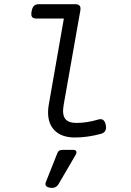

<svg xmlns="http://www.w3.org/2000/svg" viewBox="-20 -661 640 938"><path d="M171.4 -640.6Q154.8 -640.6 146.2 -632.6Q137.7 -624.5 134.3 -605.5Q130.9 -586.4 136.5 -578.4Q142.1 -570.3 158.7 -570.3H292L218.3 -149.9Q214.8 -131.3 214.8 -111.8Q214.8 -54.2 249 -21.7Q283.2 10.7 346.2 10.7Q407.7 10.7 473.6 -7.3Q503.9 -15.6 496.6 -51.3Q489.3 -85.9 460 -77.1Q405.3 -60.5 353.5 -60.5Q319.8 -60.5 304 -74.5Q288.1 -88.4 288.1 -118.7Q288.1 -129.9 291.5 -151.4L372.1 -607.4Q375.5 -625.5 369.1 -633.1Q362.8 -640.6 346.2 -640.6ZM283.2 71.3Q266.1 71.3 260.3 86.9L204.6 227.1Q194.3 252 225.6 256.3Q252.9 260.3 266.1 238.3L349.1 96.2Q355.5 85.4 352.5 78.4Q349.6 71.3 339.8 71.3Z"/></svg>

Font: Courier Prime Sans
Style: Regular
Weight: 300
Italic angle: -10°
Designer: Alan Dague-Greene
Foundry: Quote-Unquote Apps
Version: Version 3.23